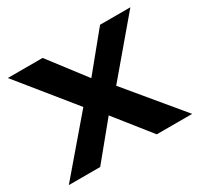

<svg xmlns="http://www.w3.org/2000/svg" viewBox="-113 -640 810 779"><g transform="rotate(-30 291.5 -250.0)"><path d="M2.5 0 212 -245 5.5 -500H168.5L298.5 -330L437.5 -500H579.5L370.5 -253L580.5 0H414.5L284 -164L149.5 0Z"/></g></svg>

Font: Science Gothic
Style: Regular
Weight: 400
Designer: Thomas Phinney, Vassil Kateliev, Brandon Buerkle
Foundry: Font Detective LLC
Version: Version 1.018